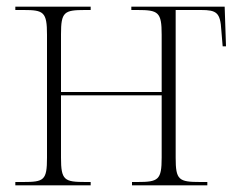

<svg xmlns="http://www.w3.org/2000/svg" viewBox="-20 -556 718 576"><path d="M26 0H252V-10H237C173 -10 163 -15 163 -83V-270H465V-83C465 -16 455 -10 392 -10H376V0H602V-10H581C516 -10 507 -16 507 -83V-526H583C630 -526 641 -518 644 -465L648 -417H658L654 -536H374V-526H392C455 -526 465 -520 465 -452V-280H163V-453C163 -520 172 -526 235 -526H252V-536H26V-526H51C111 -526 121 -520 121 -452V-83C121 -15 112 -10 49 -10H26Z"/></svg>

Font: Noto Serif Display SemiCondensed ExtraLight
Style: Regular
Weight: 200
Width: 4
Designer: Monotype Design Team
Foundry: Monotype Imaging Inc.
Version: Version 2.009